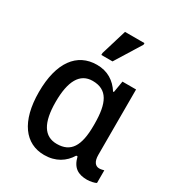

<svg xmlns="http://www.w3.org/2000/svg" viewBox="-185 -896 951 1026"><g transform="rotate(30 290.5 -383.0)"><path d="M238 -606H307L406 -766V-776H286L238 -618ZM240 10C311 10 361 -23 391 -73H399C414 -11 449 10 505 10C524 10 551 4 560 -2V-80C553 -78 541 -75 531 -75C508 -75 491 -93 491 -136V-539H407L395 -468H390C358 -518 311 -549 245 -549C123 -549 48 -451 48 -268C48 -87 123 10 240 10ZM269 -75C191 -75 152 -138 152 -267C152 -394 189 -463 268 -463C359 -463 391 -397 391 -268V-259C391 -132 355 -75 269 -75Z"/></g></svg>

Font: Noto Sans SemiCondensed Medium
Style: Regular
Weight: 500
Width: 4
Designer: Monotype Design Team
Foundry: Monotype Imaging Inc.
Version: Version 2.013